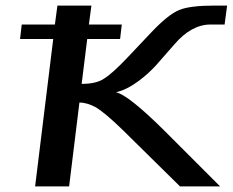

<svg xmlns="http://www.w3.org/2000/svg" viewBox="-20 -669 835 689"><path d="M186 -649 177 -581H58L52 -529H171L106 0H228L265 -301C284 -301 303 -295 324 -284C344 -272 377 -245 421 -202L626 0H770L568 -202C482 -287 425 -332 396 -338C450 -349 510 -401 542 -437L606 -510C646 -557 690 -581 735 -581H786L795 -649H751C692 -649 649 -644 623 -633C596 -622 563 -595 524 -554L437 -462C400 -423 372 -398 352 -386C334 -374 307 -368 273 -368L293 -529H411L417 -581H299L308 -649Z"/></svg>

Font: Gamestation Extended
Style: Italic
Weight: 400
Width: 7
Designer: Jonas Hecksher
Foundry: Jonas Hecksher, Playtypeª, e-types AS
Version: Version 1.003